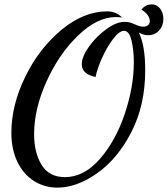

<svg xmlns="http://www.w3.org/2000/svg" viewBox="-20 -771 767 878"><path d="M727 -684Q727 -653 707.5 -631.5Q688 -610 657 -610Q636 -610 615 -622Q644 -564 644 -450Q644 -290 581 -167.5Q518 -45 424.5 21Q331 87 242 87Q183 87 135 56.5Q87 26 59.5 -31Q32 -88 32 -164Q32 -290 95.5 -420Q159 -550 261 -634.5Q363 -719 470 -719Q511 -719 538 -691Q522 -693 509 -693Q425 -693 337.5 -609Q250 -525 193 -399Q136 -273 136 -158Q136 -72 170.5 -16.5Q205 39 277 39Q364 39 436.5 -44Q509 -127 550.5 -250.5Q592 -374 592 -486Q592 -541 581.5 -585.5Q571 -630 547 -630Q526 -630 498.5 -594.5Q471 -559 448 -509Q425 -459 417 -419Q354 -432 354 -477Q354 -512 387 -558Q420 -604 466 -637.5Q512 -671 549 -671Q564 -671 574.5 -668Q585 -665 598 -659Q620 -649 636 -649Q649 -649 657 -656Q665 -663 665 -674Q665 -703 627 -727Q645 -751 674 -751Q697 -751 712 -732Q727 -713 727 -684Z"/></svg>

Font: Dancing Script
Style: Bold
Weight: 700
Designer: Pablo Impallari
Foundry: Pablo Impallari
Version: Version 2.000